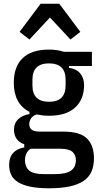

<svg xmlns="http://www.w3.org/2000/svg" viewBox="-20 -798 532 1030"><path d="M484 51Q484 92 471 122Q458 152 429 172Q400 192 354.5 202Q309 212 243 212Q184 212 143 203.5Q102 195 76.5 179Q51 163 40 139.5Q29 116 29 86Q29 46 50.5 22.5Q72 -1 110 -7V-24Q82 -34 68.5 -54Q55 -74 55 -102Q55 -137 77.5 -158.5Q100 -180 138 -186V-198Q54 -241 54 -354Q54 -440 101.5 -486Q149 -532 243 -532Q288 -532 323 -520H473V-444H350V-434Q390 -429 410.5 -404Q431 -379 431 -342Q431 -265 383 -221Q335 -177 243 -177Q225 -177 208.5 -179Q192 -181 177 -184Q157 -178 147 -163.5Q137 -149 137 -132Q137 -112 150.5 -102Q164 -92 195 -92H320Q409 -92 446.5 -55Q484 -18 484 51ZM243 -252Q332 -252 332 -340V-370Q332 -458 243 -458Q154 -458 154 -370V-340Q154 -252 243 -252ZM387 61Q387 32 368 16Q349 0 304 0H144Q114 21 114 62Q114 97 136.5 116.5Q159 136 213 136H275Q334 136 360.5 117.5Q387 99 387 61ZM298 -778 411 -627 358 -586 248 -704 138 -586 85 -627 198 -778Z"/></svg>

Font: IBM Plex Sans Cond Medm
Style: Regular
Weight: 500
Width: 3
Designer: Mike Abbink, Paul van der Laan, Pieter van Rosmalen
Foundry: Bold Monday
Version: Version 1.3